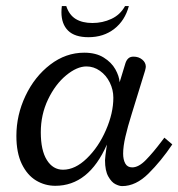

<svg xmlns="http://www.w3.org/2000/svg" viewBox="-20 -611 595 641"><path d="M519.5 -139.2Q491.2 -101.6 467 -76.9Q442.9 -52.2 421.4 -52.2Q405.3 -52.2 398.2 -65.2Q391.1 -78.1 391.1 -98.1Q391.1 -122.1 398.7 -154.8Q406.2 -187.5 419.4 -229.5L464.4 -375.5Q466.8 -385.3 466.8 -388.2Q466.8 -402.3 454.8 -412.1Q442.9 -421.9 425.8 -421.9Q415 -421.9 408.7 -416.3Q402.3 -410.6 398.9 -400.4L379.4 -336.4Q377.9 -356.9 365 -379.9Q352.1 -402.8 326.2 -418.9Q300.3 -435.1 261.2 -435.1Q199.7 -435.1 147.7 -395.3Q95.7 -355.5 65.2 -291.3Q34.7 -227.1 34.7 -157.2Q34.7 -101.1 52.7 -63.7Q70.8 -26.4 100.3 -8.5Q129.9 9.3 164.6 9.3Q276.4 9.3 336.9 -128.4Q330.6 -85 330.6 -76.2Q330.6 -41 341.6 -21.7Q352.5 -2.4 365.5 3.9Q378.4 10.3 387.7 10.3Q433.6 10.3 475.8 -31.7Q518.1 -73.7 555.2 -128.9L528.8 -151.4ZM190.4 -44.4Q156.7 -44.4 136.5 -76.7Q116.2 -108.9 116.2 -169.4Q116.2 -228.5 140.4 -279.1Q164.6 -329.6 200.7 -359.4Q236.8 -389.2 268.6 -389.2Q293 -389.2 313.7 -374.5Q334.5 -359.9 346.4 -335.7Q358.4 -311.5 358.4 -284.7Q358.4 -233.4 333.7 -176.8Q309.1 -120.1 270 -82.3Q231 -44.4 190.4 -44.4ZM275.4 -486.8Q325.7 -486.8 361.3 -514.4Q397 -542 410.2 -590.8H397.5Q381.3 -561.5 351.8 -547.9Q322.3 -534.2 288.6 -534.2Q254.9 -534.2 232.9 -547.6Q210.9 -561 201.2 -590.8H186.5Q185.1 -580.1 185.1 -570.3Q185.1 -530.8 207.3 -508.8Q229.5 -486.8 275.4 -486.8Z"/></svg>

Font: Radley
Style: Italic
Weight: 400
Italic angle: -12°
Designer: Vernon Adams
Foundry: Vernon Adams
Version: Version 1.003; ttfautohint (v1.6)